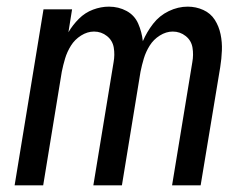

<svg xmlns="http://www.w3.org/2000/svg" viewBox="-20 -558 760 578"><path d="M24 0H110L166 -342Q170 -362 176 -382Q182 -402 193.5 -420.5Q205 -439 224 -451Q243 -463 263 -463Q285 -463 302 -449.5Q319 -436 322.5 -414.5Q326 -393 322 -371L261 0H347L403 -342Q407 -362 413 -382Q419 -402 430.5 -420.5Q442 -439 461 -451Q480 -463 500 -463Q522 -463 539 -449.5Q556 -436 559.5 -414.5Q563 -393 559 -371L498 0H584L643 -356Q647 -381 648 -406Q649 -431 644 -455Q639 -479 626.5 -498.5Q614 -518 592 -528Q570 -538 545 -538Q516 -538 488 -524.5Q460 -511 441 -486.5Q422 -462 410 -434Q407 -462 396 -487Q385 -512 361 -525Q337 -538 308 -538Q284 -538 260 -529Q236 -520 217.5 -501.5Q199 -483 186 -461L197 -530H111Z"/></svg>

Font: Iosevka Sparkle Oblique
Style: Regular
Weight: 400
Italic angle: -9°
Designer: Belleve Invis
Foundry: Belleve Invis
Version: Version 4.5.0; ttfautohint (v1.8.3)